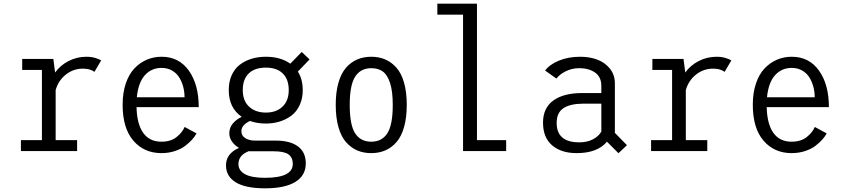

<svg xmlns="http://www.w3.org/2000/svg" viewBox="-20 -820 4600 1042"><path d="M282 -59.5H398.5V0H93.5V-59.5H207.5V-440.5H100.5V-500H269.5L279 -426.5Q307.5 -466 352.5 -489Q397.5 -512 449.5 -512Q476 -512 498 -505.2Q520 -498.5 529 -492L492.5 -430Q486 -436 469.2 -441.8Q452.5 -447.5 430.5 -447.5Q377.5 -447.5 337 -415Q296.5 -382.5 282 -331.5Z M1046.5 -96Q1038 -80 1023.5 -63.5Q1009 -47 986.2 -29.2Q963.5 -11.5 929.2 -0.2Q895 11 856 11Q762 11 703.8 -56.5Q645.5 -124 645.5 -251.5Q645.5 -316 662.5 -366.5Q679.5 -417 709 -448.2Q738.5 -479.5 776.2 -495.8Q814 -512 857 -512Q951 -512 1004.8 -436.8Q1058.5 -361.5 1058.5 -238.5H721Q723 -147.5 757 -99.2Q791 -51 856 -51Q906.5 -51 938 -76Q969.5 -101 982 -131ZM857 -451.5Q802 -451.5 766.2 -411.8Q730.5 -372 722.5 -292H981.5Q981.5 -321 974.5 -348Q967.5 -375 953.2 -398.8Q939 -422.5 914 -437Q889 -451.5 857 -451.5Z M1423 -149.5Q1375.5 -149.5 1336.5 -163.5Q1290 -141.5 1290 -108Q1290 -83.5 1311.2 -70.2Q1332.5 -57 1362.5 -57H1476Q1554.5 -57 1597 -25.5Q1639.5 6 1639.5 66.5Q1639.5 132.5 1583 167.2Q1526.5 202 1418.5 202Q1312.5 202 1259.5 169.5Q1206.5 137 1206.5 77.5Q1206.5 13.5 1277 -17.5Q1253.5 -31 1239 -51.8Q1224.5 -72.5 1224.5 -96.5Q1224.5 -127.5 1243.8 -150Q1263 -172.5 1292 -186Q1221.5 -234 1221.5 -331Q1221.5 -377 1237.5 -412.2Q1253.5 -447.5 1281.8 -469Q1310 -490.5 1345.8 -501.2Q1381.5 -512 1423 -512Q1502.5 -512 1555.5 -474.5L1617.5 -538L1660 -497.5L1596.5 -431.5Q1623 -390 1623 -331Q1623 -285 1606.2 -249.2Q1589.5 -213.5 1561 -192.2Q1532.5 -171 1497.5 -160.2Q1462.5 -149.5 1423 -149.5ZM1423 -209Q1479 -209 1513 -241Q1547 -273 1547 -331Q1547 -389.5 1514.8 -421.2Q1482.5 -453 1423 -453Q1362.5 -453 1330 -421.5Q1297.5 -390 1297.5 -331Q1297.5 -273 1332 -241Q1366.5 -209 1423 -209ZM1274 70.5Q1274 105.5 1309.5 125.2Q1345 145 1418.5 145Q1569 145 1569 69.5Q1569 35 1545.8 18Q1522.5 1 1464.5 1H1337Q1332.5 1 1330 0.5Q1274 22 1274 70.5Z M1995 11Q1953 11 1919 -3.5Q1885 -18 1858.2 -48.2Q1831.5 -78.5 1816.8 -130Q1802 -181.5 1802 -251Q1802 -320 1816.8 -371.2Q1831.5 -422.5 1858.2 -452.8Q1885 -483 1919 -497.5Q1953 -512 1995 -512Q2036.5 -512 2070.5 -497.5Q2104.5 -483 2131.2 -453Q2158 -423 2172.8 -371.5Q2187.5 -320 2187.5 -251Q2187.5 -181.5 2172.8 -130Q2158 -78.5 2131.2 -48.2Q2104.5 -18 2070.5 -3.5Q2036.5 11 1995 11ZM1995 -51Q2052.5 -51 2082 -96.5Q2111.5 -142 2111.5 -251Q2111.5 -324.5 2097 -369.2Q2082.5 -414 2057.5 -432Q2032.5 -450 1995 -450Q1937.5 -450 1907.8 -404.5Q1878 -359 1878 -251Q1878 -141.5 1907.5 -96.2Q1937 -51 1995 -51Z M2568.5 -59.5H2727V0H2493V-740.5H2353.5V-800H2568.5Z M3336.5 11.5 3274 -51Q3222.5 11 3109.5 11Q3026 11 2976.5 -31.2Q2927 -73.5 2927 -154.5Q2927 -233.5 2982.5 -274.2Q3038 -315 3139.5 -315H3243.5V-353Q3243.5 -402.5 3209.5 -426.2Q3175.5 -450 3123 -450Q3084 -450 3050 -433Q3016 -416 3000 -393.5L2938.5 -437Q2960.5 -468.5 3011.5 -490.2Q3062.5 -512 3129 -512Q3180 -512 3221.5 -496.5Q3263 -481 3290 -447.5Q3317 -414 3317 -367V-99L3382.5 -32ZM3124 -47.5Q3166.5 -47.5 3197.8 -63.8Q3229 -80 3243.5 -106V-257.5H3147Q3075 -257.5 3038 -233Q3001 -208.5 3001 -153Q3001 -47.5 3124 -47.5Z M3702 -59.5H3818.5V0H3513.5V-59.5H3627.5V-440.5H3520.5V-500H3689.5L3699 -426.5Q3727.5 -466 3772.5 -489Q3817.5 -512 3869.5 -512Q3896 -512 3918 -505.2Q3940 -498.5 3949 -492L3912.5 -430Q3906 -436 3889.2 -441.8Q3872.5 -447.5 3850.5 -447.5Q3797.5 -447.5 3757 -415Q3716.5 -382.5 3702 -331.5Z M4466.5 -96Q4458 -80 4443.5 -63.5Q4429 -47 4406.2 -29.2Q4383.5 -11.5 4349.2 -0.2Q4315 11 4276 11Q4182 11 4123.8 -56.5Q4065.5 -124 4065.5 -251.5Q4065.5 -316 4082.5 -366.5Q4099.5 -417 4129 -448.2Q4158.5 -479.5 4196.2 -495.8Q4234 -512 4277 -512Q4371 -512 4424.8 -436.8Q4478.5 -361.5 4478.5 -238.5H4141Q4143 -147.5 4177 -99.2Q4211 -51 4276 -51Q4326.5 -51 4358 -76Q4389.5 -101 4402 -131ZM4277 -451.5Q4222 -451.5 4186.2 -411.8Q4150.5 -372 4142.5 -292H4401.5Q4401.5 -321 4394.5 -348Q4387.5 -375 4373.2 -398.8Q4359 -422.5 4334 -437Q4309 -451.5 4277 -451.5Z"/></svg>

Font: League Mono Narrow Light
Style: Regular
Weight: 300
Width: 3
Designer: Tyler Finck
Foundry: The League of Moveable Type / Tyler Finck
Version: Version 2.210